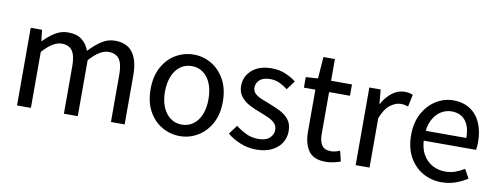

<svg xmlns="http://www.w3.org/2000/svg" viewBox="-56 -899 3074 1186"><g transform="rotate(10 1481.0 -305.5)"><path d="M81 0V-487H152L160 -417H162Q194 -451 232 -475Q270 -499 314 -499Q369 -499 401 -474Q433 -449 448 -407Q486 -448 525 -473.5Q564 -499 608 -499Q684 -499 720 -450Q756 -401 756 -308V0H670V-297Q670 -364 648.5 -394Q627 -424 581 -424Q554 -424 524.5 -406Q495 -388 462 -351V0H375V-297Q375 -364 354 -394Q333 -424 287 -424Q233 -424 168 -351V0Z M1103 12Q1043 12 991 -18Q939 -48 907.5 -105Q876 -162 876 -243Q876 -324 907.5 -381.5Q939 -439 991 -469Q1043 -499 1103 -499Q1162 -499 1213.5 -469Q1265 -439 1297 -381.5Q1329 -324 1329 -243Q1329 -162 1297 -105Q1265 -48 1213.5 -18Q1162 12 1103 12ZM1103 -60Q1144 -60 1175 -83Q1206 -106 1222.5 -147Q1239 -188 1239 -243Q1239 -298 1222.5 -339.5Q1206 -381 1175 -404Q1144 -427 1103 -427Q1062 -427 1031 -404Q1000 -381 983 -339.5Q966 -298 966 -243Q966 -188 983 -147Q1000 -106 1031 -83Q1062 -60 1103 -60Z M1582 12Q1530 12 1482 -7.5Q1434 -27 1400 -56L1442 -112Q1474 -87 1508 -71Q1542 -55 1584 -55Q1631 -55 1654.5 -76.5Q1678 -98 1678 -128Q1678 -153 1661.5 -169.5Q1645 -186 1619.5 -197.5Q1594 -209 1567 -219Q1533 -231 1500 -248Q1467 -265 1445 -292Q1423 -319 1423 -360Q1423 -419 1468 -459Q1513 -499 1592 -499Q1639 -499 1678 -482.5Q1717 -466 1745 -444L1704 -388Q1679 -407 1652.5 -419.5Q1626 -432 1594 -432Q1549 -432 1527.5 -411.5Q1506 -391 1506 -364Q1506 -341 1521.5 -326.5Q1537 -312 1561.5 -301.5Q1586 -291 1614 -281Q1648 -268 1682 -251.5Q1716 -235 1738.5 -207.5Q1761 -180 1761 -134Q1761 -94 1740.5 -61Q1720 -28 1680 -8Q1640 12 1582 12Z M2019 12Q1941 12 1910 -33.5Q1879 -79 1879 -152V-416H1807V-482L1883 -487L1893 -623H1965V-487H2096V-416H1965V-151Q1965 -107 1982 -82.5Q1999 -58 2040 -58Q2053 -58 2068 -62Q2083 -66 2095 -71L2111 -6Q2091 1 2067 6.5Q2043 12 2019 12Z M2205 0V-487H2276L2284 -398H2286Q2312 -445 2348 -472Q2384 -499 2425 -499Q2441 -499 2453.5 -496.5Q2466 -494 2477 -489L2461 -413Q2449 -417 2439 -419Q2429 -421 2414 -421Q2383 -421 2349.5 -396.5Q2316 -372 2292 -310V0Z M2744 12Q2679 12 2626 -18.5Q2573 -49 2541.5 -106Q2510 -163 2510 -243Q2510 -322 2541.5 -379.5Q2573 -437 2623.5 -468Q2674 -499 2730 -499Q2792 -499 2836 -470.5Q2880 -442 2902.5 -390.5Q2925 -339 2925 -270Q2925 -257 2924 -244Q2923 -231 2921 -222H2578L2577 -284H2849Q2849 -355 2818.5 -392.5Q2788 -430 2731 -430Q2697 -430 2665 -410.5Q2633 -391 2612.5 -349.5Q2592 -308 2592 -243Q2592 -180 2614.5 -139Q2637 -98 2674 -77.5Q2711 -57 2755 -57Q2790 -57 2819 -67.5Q2848 -78 2875 -95L2906 -39Q2874 -18 2833.5 -3Q2793 12 2744 12Z"/></g></svg>

Font: Assistant Medium
Style: Regular
Weight: 500
Designer: Hebrew By Ben Nathan, Latin by Paul Hunt
Version: Version 3.000